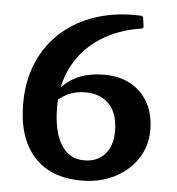

<svg xmlns="http://www.w3.org/2000/svg" viewBox="-53 -798 790 859"><g transform="rotate(5 341.5 -368.5)"><path d="M344.2 11Q204.9 11 129.8 -72.6Q54.7 -156.2 54.7 -310.6Q54.7 -412.8 89.9 -495.2Q125.2 -577.6 190.4 -635.5Q255.7 -693.4 345.6 -722.5Q435.4 -751.6 545.3 -747.1Q553.9 -747.1 556.3 -737.1L561.1 -701Q562.7 -691.4 552.1 -689.8Q444.9 -673.1 367.5 -621.5Q290.1 -569.8 248.7 -490.4Q207.2 -411 207.2 -309.1Q207.2 -201 243.4 -140.6Q279.6 -80.1 348.8 -80.1Q406.3 -80.1 440.6 -117.8Q474.9 -155.5 474.9 -221.9Q474.9 -299.8 436.1 -341.8Q397.3 -383.8 326.1 -383.8Q242 -383.8 178.7 -313L179.1 -343.1Q212 -406.2 268.6 -437.9Q325.2 -469.6 404.7 -469.6Q474.5 -469.6 525.2 -441.3Q575.9 -413 603.8 -361.7Q631.7 -310.5 631.7 -240.4Q631.7 -168.6 594.1 -111.6Q556.5 -54.5 491.6 -21.8Q426.6 11 344.2 11Z"/></g></svg>

Font: Hahmlet
Style: Regular
Weight: 400
Designer: Minjoo Ham & Mark Frömberg
Foundry: hypertype
Version: Version 1.002